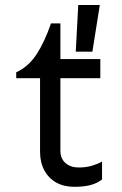

<svg xmlns="http://www.w3.org/2000/svg" viewBox="-20 -721 480 756"><path d="M272.5 14.6Q231.4 14.6 201.2 -2.4Q170.9 -19.5 154.3 -50.8Q137.7 -82 137.7 -123V-413.1H43.9V-436.5Q91.8 -458 124 -507.3Q156.2 -556.6 180.7 -628.9H217.8V-488.3H375V-413.1H217.8V-127Q217.8 -96.7 237.8 -79.1Q257.8 -61.5 290 -61.5Q319.3 -61.5 343.3 -68.8Q367.2 -76.2 381.8 -85V-14.6Q362.3 1 335.9 7.8Q309.6 14.6 272.5 14.6ZM278.3 -517.6 288.1 -701.2H373L343.8 -517.6Z"/></svg>

Font: Sen
Style: Regular
Weight: 400
Designer: Kosal Sen, Philatype
Foundry: Philatype
Version: Version 2.000;gftools[0.9.31]